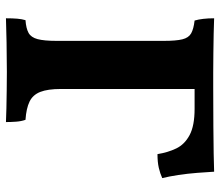

<svg xmlns="http://www.w3.org/2000/svg" viewBox="-66 -652 722 629"><g transform="rotate(90 294.5 -338.0)"><path d="M40.4 3Q40.4 -18.4 41.7 -33.9Q43 -49.4 46.6 -61Q73.6 -63 88.3 -71.1Q103 -79.2 108.7 -100.7Q114.4 -122.2 114.4 -163V-514.2Q114.4 -554.4 109.3 -575Q104.2 -595.6 89.8 -603.7Q75.4 -611.8 47.8 -615Q44.2 -627.2 42.3 -643.3Q40.4 -659.4 40.4 -679Q61.2 -678 91.1 -677.5Q121 -677 154.4 -676.5Q187.8 -676 218.5 -676Q249.2 -676 272 -676V-177Q272 -134 281.6 -109.5Q291.2 -85 313.3 -74.3Q335.4 -63.6 373 -61Q377.8 -47.6 379.1 -30.6Q380.4 -13.6 380.4 3Q362.6 2 334.8 1.5Q307 1 275.9 0.5Q244.8 0 216 0Q169.6 0 119.2 1Q68.8 2 40.4 3ZM485.4 -493.4Q480 -527.4 466.8 -554.9Q453.6 -582.4 423 -598.7Q392.4 -615 337 -615H235.6L264.8 -676Q341.4 -676 394.6 -676.5Q447.8 -677 483.3 -677.5Q518.8 -678 543 -679Q544.4 -654.8 546.8 -623.6Q549.2 -592.4 553.8 -561.8Q558.4 -531.2 564 -509Q548.8 -502 530.2 -497.7Q511.6 -493.4 485.4 -493.4Z"/></g></svg>

Font: Vollkorn
Style: Regular
Weight: 400
Designer: Friedrich Althausen
Foundry: Friedrich Althausen
Version: Version 4.104